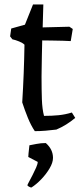

<svg xmlns="http://www.w3.org/2000/svg" viewBox="-20 -572 370 855"><path d="M135 12Q118 -13 104 -47.5Q90 -82 79 -116Q83 -181 85.5 -245Q88 -309 89 -373Q81 -381 65 -387.5Q49 -394 35 -397L25 -410L30 -445L91 -462L127 -552H173L170 -450L289 -453L304 -443L295 -389Q285 -390 260.5 -390.5Q236 -391 210 -391.5Q184 -392 168 -392Q167 -360 166.5 -326Q166 -292 165.5 -266Q165 -240 165 -231Q165 -173 166.5 -129.5Q168 -86 176 -56Q212 -56 241.5 -59Q271 -62 300 -71L315 -47Q276 -14 231 5Q207 8 183 10Q159 12 135 12ZM120 263Q115 263 108.5 259Q102 255 102 253Q102 251 109 238Q116 225 125 207.5Q134 190 141 174Q148 158 148 149L106 127Q106 123 107 111.5Q108 100 109.5 88.5Q111 77 111 75Q122 73 142 69Q162 65 184 65Q216 93 216 131Q216 152 201 177.5Q186 203 164 226Q142 249 120 263Z"/></svg>

Font: Labrada
Style: Regular
Weight: 400
Designer: Mercedes Jáuregui
Foundry: Omnibus-Type Team
Version: Version 1.000; ttfautohint (v1.8.4.7-5d5b)